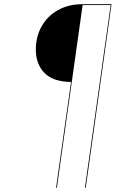

<svg xmlns="http://www.w3.org/2000/svg" viewBox="-20 -700 655 911"><path d="M509 -680 387 190 383 191 505 -676H372L250 190L246 191L317 -311Q232 -312 191 -354Q150 -396 150 -464Q150 -526 177.5 -575Q205 -624 255 -652Q305 -680 370 -680Z"/></svg>

Font: Fira Sans Condensed Four
Style: Italic
Weight: 100
Width: 3
Italic angle: -8°
Designer: bBox Type GmbH & Carrois Corporate GbR & Edenspiekermann AG
Foundry: bBox Type GmbH & Carrois Corporate GbR & Edenspiekermann AG
Version: Version 4.301